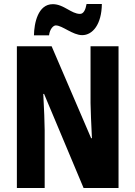

<svg xmlns="http://www.w3.org/2000/svg" viewBox="-20 -1013 682 967"><path d="M151 -835H227C231 -868 249 -885 261 -885C294 -885 346 -836 394 -836C447 -836 492 -891 493 -993H416C411 -964 401 -943 383 -943C339 -943 301 -992 246 -992C171 -992 152 -896 151 -835ZM577 -66V-780H436V-494C437 -446 439 -400 443 -317H439L240 -780H65V-66H205V-357C204 -402 203 -454 198 -540H202L401 -66Z"/></svg>

Font: Noto Sans Malayalam UI ExtraCondensed ExtraBold
Style: Regular
Weight: 800
Width: 2
Designer: Jelle Bosma - Monotype Design Team
Foundry: Monotype Imaging Inc.
Version: Version 2.104